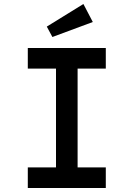

<svg xmlns="http://www.w3.org/2000/svg" viewBox="-20 -940 668 960"><path d="M119 0V-103H260V-597H119V-700H509V-597H368V-103H509V0ZM242 -755 214 -807 397 -920 444 -830Z"/></svg>

Font: Lexend Exa
Style: Regular
Weight: 400
Designer: Bonnie Shaver-Troup, Thomas Jockin
Foundry: Lexend
Version: Version 1.007